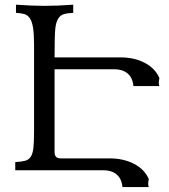

<svg xmlns="http://www.w3.org/2000/svg" viewBox="-20 -713 708 804"><path d="M603 70.3H492.7Q489.3 30.3 461.4 12.2Q442.4 0 413.1 0H43.9V-34.2Q69.3 -35.6 85 -39.8Q100.6 -43.9 108.9 -56.9Q117.2 -69.8 119.9 -94.2Q122.6 -118.7 122.6 -161.1V-525.9Q122.6 -570.8 118.4 -596.7Q114.3 -622.6 105.2 -636.2Q96.2 -649.9 81.8 -654.1Q67.4 -658.2 46.9 -659.2V-693.4Q115.2 -688.5 166 -688.5Q222.2 -688.5 286.6 -693.4V-659.2Q262.7 -658.2 247.6 -653.8Q217.8 -645 211.9 -596.2Q208.5 -569.8 208.5 -472.7H484.4Q543 -472.7 586.4 -449.7Q629.9 -426.8 647.5 -386.2Q645 -373 645 -366.2Q645 -357.4 647.5 -352.5H538.6Q535.2 -392.6 507.3 -410.6Q488.3 -422.9 459 -422.9H208.5V-76.7Q208.5 -49.8 232.9 -49.8H438.5Q497.1 -49.8 541.3 -26.9Q585.4 -3.9 603 36.6Q600.6 49.8 600.6 56.6Q600.6 65.4 603 70.3Z"/></svg>

Font: Almanac
Style: Regular
Weight: 400
Designer: Eden's Almanac
Version: Version 3.501;March 28, 2021;FontCreator 13.0.0.2683 64-bit